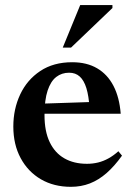

<svg xmlns="http://www.w3.org/2000/svg" viewBox="-20 -710 516 742"><path d="M259 -469.5Q315.5 -469.5 355.5 -446Q395.5 -422.5 418.5 -378.2Q441.5 -334 446.5 -270.5H126.5L127 -309L384.5 -317.5L326 -293.5Q323 -339.5 313.8 -369.5Q304.5 -399.5 288.2 -414.2Q272 -429 247 -429Q218.5 -429 197.2 -412.5Q176 -396 164 -360Q152 -324 152 -265Q152 -202.5 172 -160.8Q192 -119 228.8 -98Q265.5 -77 316 -77Q338.5 -77 359 -82Q379.5 -87 399 -97.8Q418.5 -108.5 437.5 -125.5L451.5 -108.5Q422.5 -68 392 -41.2Q361.5 -14.5 327.5 -1.2Q293.5 12 254 12Q188 12 138 -17.2Q88 -46.5 59.8 -99Q31.5 -151.5 31.5 -221Q31.5 -288.5 58 -345Q84.5 -401.5 135.5 -435.5Q186.5 -469.5 259 -469.5ZM222.5 -526 290 -690.5H414.5V-679L254.5 -526Z"/></svg>

Font: Newsreader 36pt SemiBold
Style: Regular
Weight: 600
Designer: Hugues Gentile
Foundry: Production Type
Version: Version 1.003